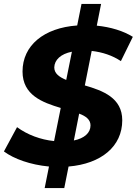

<svg xmlns="http://www.w3.org/2000/svg" viewBox="-28 -840 698 980"><path d="M405 -404 440 -580C494 -574 546 -557 589 -528L650 -652C602 -682 537 -702 466 -709L488 -820H388L366 -710C196 -698 87 -608 87 -475C87 -354 189 -317 282 -289L248 -120C179 -127 112 -152 59 -191L-8 -67C43 -29 127 1 222 10L200 120H300L322 10C489 -4 596 -93 596 -226C596 -341 497 -377 405 -404ZM249 -496C250 -534 282 -565 339 -576L310 -432C274 -447 249 -465 249 -496ZM349 -123 376 -260C411 -247 434 -229 434 -200C434 -162 403 -134 349 -123Z"/></svg>

Font: AWKNG-Font
Style: Bold Italic
Weight: 700
Italic angle: -11.3°
Designer: Awakening Church
Foundry: Awakening Church
Version: Version 1.700;PS 001.700;hotconv 1.0.88;makeotf.lib2.5.64775